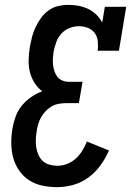

<svg xmlns="http://www.w3.org/2000/svg" viewBox="-20 -763 540 791"><path d="M216 8Q185 8 155.5 2Q126 -4 101.5 -19.5Q77 -35 60 -59Q43 -83 35 -111Q27 -139 26.5 -170Q26 -201 31 -232Q35 -256 43.5 -280.5Q52 -305 68.5 -326Q85 -347 107.5 -362.5Q130 -378 154 -387Q135 -401 122 -422Q109 -443 103 -467Q97 -491 98 -517.5Q99 -544 103 -570Q103 -570 103 -570Q103 -570 103 -570Q107 -591 112 -611Q117 -631 126.5 -651Q136 -671 149 -689Q162 -707 180 -720Q198 -733 219 -738Q240 -743 261 -743Q283 -743 304 -739Q325 -735 343.5 -726Q362 -717 377 -702.5Q392 -688 401 -670L412 -735H500L470 -554H382Q385 -573 383 -592.5Q381 -612 370.5 -626.5Q360 -641 342.5 -648Q325 -655 305 -655Q286 -655 266.5 -647.5Q247 -640 233 -624.5Q219 -609 212 -590Q205 -571 201 -551Q199 -538 198 -523.5Q197 -509 198.5 -495.5Q200 -482 204.5 -469Q209 -456 217 -446Q225 -436 237.5 -431Q250 -426 264 -426H320L305 -338H250Q235 -338 220 -335Q205 -332 191.5 -324Q178 -316 167 -304Q156 -292 148.5 -278.5Q141 -265 137 -250.5Q133 -236 131 -221Q128 -205 127.5 -188Q127 -171 129.5 -155Q132 -139 138.5 -124.5Q145 -110 156.5 -99.5Q168 -89 184 -84.5Q200 -80 216 -80Q236 -80 256 -87.5Q276 -95 292 -109.5Q308 -124 319 -142Q330 -160 338 -180L429 -143Q415 -111 394 -82Q373 -53 344.5 -32Q316 -11 282.5 -1.5Q249 8 216 8Z"/></svg>

Font: Iosevka Slab Semibold
Style: Italic
Weight: 600
Italic angle: -9°
Monospace: yes
Designer: Belleve Invis
Foundry: Belleve Invis
Version: Version 11.1.1; ttfautohint (v1.8.3)